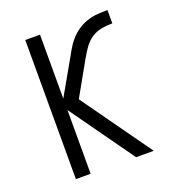

<svg xmlns="http://www.w3.org/2000/svg" viewBox="-124 -769 797 869"><g transform="rotate(-20 275.0 -335.0)"><path d="M94 0V-670H165V-362L263 -534Q274 -555 287 -575Q300 -595 316.5 -611.5Q333 -628 353.5 -640.5Q374 -653 396.5 -660Q419 -667 442.5 -668.5Q466 -670 490 -670V-606Q464 -606 438 -601.5Q412 -597 390 -582.5Q368 -568 352.5 -546.5Q337 -525 324 -502L230 -335L469 0H384L165 -307V0Z"/></g></svg>

Font: Lode Term
Style: Regular
Weight: 400
Monospace: yes
Designer: Belleve Invis
Foundry: Belleve Invis
Version: Version 29.2.0